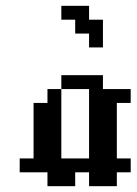

<svg xmlns="http://www.w3.org/2000/svg" viewBox="-20 -639 469 659"><path d="M95.2 -95.2H142.9V-47.6H95.2ZM142.9 -95.2H190.5V-47.6H142.9ZM190.5 -95.2H238.1V-47.6H190.5ZM238.1 -95.2H285.7V-47.6H238.1ZM142.9 -47.6H190.5V0H142.9ZM190.5 -47.6H238.1V0H190.5ZM47.6 -95.2H95.2V-47.6H47.6ZM95.2 -142.9H142.9V-95.2H95.2ZM95.2 -190.5H142.9V-142.9H95.2ZM95.2 -238.1H142.9V-190.5H95.2ZM142.9 -142.9H190.5V-95.2H142.9ZM142.9 -190.5H190.5V-142.9H142.9ZM142.9 -238.1H190.5V-190.5H142.9ZM142.9 -285.7H190.5V-238.1H142.9ZM285.7 -333.3H333.3V-285.7H285.7ZM285.7 -285.7H333.3V-238.1H285.7ZM333.3 -285.7H381V-238.1H333.3ZM285.7 -238.1H333.3V-190.5H285.7ZM333.3 -238.1H381V-190.5H333.3ZM333.3 -190.5H381V-142.9H333.3ZM285.7 -190.5H333.3V-142.9H285.7ZM285.7 -142.9H333.3V-95.2H285.7ZM333.3 -142.9H381V-95.2H333.3ZM285.7 -95.2H333.3V-47.6H285.7ZM285.7 -47.6H333.3V0H285.7ZM333.3 -47.6H381V0H333.3ZM333.3 -95.2H381V-47.6H333.3ZM381 -95.2H428.6V-47.6H381ZM190.5 -381H238.1V-333.3H190.5ZM238.1 -381H285.7V-333.3H238.1ZM285.7 -381H333.3V-333.3H285.7ZM381 -333.3H428.6V-285.7H381ZM333.3 -333.3H381V-285.7H333.3ZM142.9 -333.3H190.5V-285.7H142.9ZM95.2 -285.7H142.9V-238.1H95.2ZM238.1 -571.4H285.7V-523.8H238.1ZM285.7 -523.8H333.3V-476.2H285.7ZM285.7 -571.4H333.3V-523.8H285.7ZM238.1 -619H285.7V-571.4H238.1ZM190.5 -619H238.1V-571.4H190.5Z"/></svg>

Font: Jacquard 12
Style: Regular
Weight: 400
Designer: Sarah Cadigan-Fried
Version: Version 1.000; ttfautohint (v1.8.4.7-5d5b)